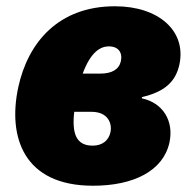

<svg xmlns="http://www.w3.org/2000/svg" viewBox="-20 -583 618 613"><path d="M277 10C406 10 501 -37 521 -128C536 -198 499 -255 433 -269V-273C506 -290 541 -322 553 -378C575 -484 487 -563 347 -563C167 -563 69 -448 38 -303C5 -147 54 10 277 10ZM328 -435C356 -435 372 -417 366 -388C360 -361 337 -348 300 -348H244C270 -418 301 -435 328 -435ZM276 -118C224 -118 209 -155 217 -226H272C325 -226 338 -189 333 -162C327 -133 305 -118 276 -118Z"/></svg>

Font: Noto Sans Black
Style: Italic
Weight: 900
Italic angle: -12°
Designer: Monotype Design Team
Foundry: Monotype Imaging Inc.
Version: Version 2.013